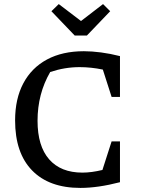

<svg xmlns="http://www.w3.org/2000/svg" viewBox="-20 -912 694 941"><path d="M374 9Q221 9 137.5 -76.5Q54 -162 54 -322Q54 -428 94.5 -504Q135 -580 210.5 -620.5Q286 -661 391 -661Q430 -661 475.5 -655Q521 -649 568 -637V-437H527L484 -571Q426 -583 370 -583Q297 -583 226 -559Q164 -452 164 -320Q164 -196 221 -131Q278 -66 384 -66Q428 -66 482 -79L527 -219H568V-19Q460 9 374 9ZM346 -738 232 -857 268 -892 377 -809 485 -892 520 -857 406 -738Z"/></svg>

Font: Piazzolla SC Medium
Style: Regular
Weight: 500
Designer: Juan Pablo del Peral
Foundry: Huerta Tipografica
Version: Version 1.330